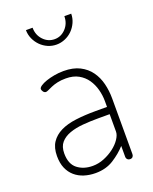

<svg xmlns="http://www.w3.org/2000/svg" viewBox="-135 -786 694 869"><g transform="rotate(-20 211.5 -352.0)"><path d="M316 -710Q316 -688 307 -668Q298 -648 283 -633Q268 -618 248 -609.5Q228 -601 207 -601Q185 -601 165.5 -609.5Q146 -618 131 -633Q116 -648 107 -668Q98 -688 98 -710H130Q130 -675 152.5 -651Q175 -627 207 -627Q238 -627 260.5 -651Q283 -675 283 -710ZM194 -478Q240 -478 271.5 -462Q303 -446 322.5 -419Q342 -392 350.5 -357.5Q359 -323 359 -286V-18Q359 -10 354.5 -5Q350 0 342 0Q334 0 329 -5Q324 -10 324 -18V-70Q298 -41 261 -17.5Q224 6 174 6Q145 6 119.5 -2Q94 -10 75 -26.5Q56 -43 45.5 -67.5Q35 -92 35 -126Q35 -166 52 -191.5Q69 -217 99.5 -232Q130 -247 173 -252.5Q216 -258 268 -258H324V-286Q324 -314 316.5 -342Q309 -370 293.5 -392.5Q278 -415 253 -429Q228 -443 192 -443Q169 -443 151.5 -439Q134 -435 121.5 -429.5Q109 -424 100.5 -420Q92 -416 88 -416Q80 -416 75 -423.5Q70 -431 70 -436Q70 -443 81 -450.5Q92 -458 109.5 -464Q127 -470 149 -474Q171 -478 194 -478ZM324 -223H269Q230 -223 194.5 -220Q159 -217 131 -207Q103 -197 86.5 -178Q70 -159 70 -126Q70 -75 99.5 -52Q129 -29 173 -29Q201 -29 228 -40Q255 -51 276.5 -67.5Q298 -84 311 -103.5Q324 -123 324 -139Z"/></g></svg>

Font: AkaAcidDosis
Style: ExtraLight
Weight: 250
Designer: Edgar Tolentino, Pablo Impallari, Igino Marini, Aka-Acid
Foundry: Edgar Tolentino, Pablo Impallari, Igino Marini, Aka-Acid
Version: Version 1.007